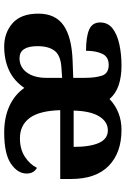

<svg xmlns="http://www.w3.org/2000/svg" viewBox="138 -727 599 915"><g transform="rotate(90 437.5 -269.5)"><path d="M202 10Q136 10 90.5 -30Q45 -70 45 -153Q45 -234 101 -273Q157 -312 269 -316L351 -319V-374Q351 -424 340.5 -456Q330 -488 289 -488Q251 -488 236.5 -457.5Q222 -427 222 -380Q155 -380 121 -395Q87 -410 87 -447Q87 -484 115 -506Q143 -528 190 -538.5Q237 -549 293 -549Q346 -549 386 -535.5Q426 -522 452 -492Q512 -549 599 -549Q708 -549 770.5 -488Q833 -427 833 -308V-257H505Q508 -157 542.5 -111Q577 -65 639 -65Q691 -65 727 -88.5Q763 -112 780 -146Q807 -131 807 -97Q807 -54 760 -22Q713 10 612 10Q539 10 485 -15Q431 -40 399 -86Q365 -36 315 -13Q265 10 202 10ZM680 -321Q680 -399 661 -441.5Q642 -484 601 -484Q560 -484 534.5 -442.5Q509 -401 507 -321ZM257 -63Q300 -63 325.5 -98Q351 -133 351 -191V-266L306 -263Q246 -260 223 -231.5Q200 -203 200 -149Q200 -63 257 -63Z"/></g></svg>

Font: Noto Serif Yezidi
Style: Bold
Weight: 700
Designer: Dalton Maag Ltd
Foundry: Dalton Maag Ltd
Version: Version 1.001; ttfautohint (v1.8.4.7-5d5b)